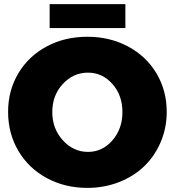

<svg xmlns="http://www.w3.org/2000/svg" viewBox="-20 -891 842 925"><path d="M219.2 -871.1H584V-755.9H219.2ZM400.9 -713.9Q509.3 -713.9 596.9 -667Q684.6 -620.1 733.9 -537.4Q783.2 -454.6 783.2 -352.1Q783.2 -274.4 754.2 -206.5Q725.1 -138.7 674.8 -90.1Q624.5 -41.5 553.5 -13.7Q482.4 14.2 400.9 14.2Q292.5 14.2 205.1 -33.2Q117.7 -80.6 68.4 -164.3Q19 -248 19 -352.1Q19 -455.1 68.4 -537.8Q117.7 -620.6 204.8 -667.2Q292 -713.9 400.9 -713.9ZM403.8 -541Q333 -541 282.5 -486.3Q231.9 -431.6 231.9 -351.1Q231.9 -270.5 283 -214.8Q334 -159.2 403.8 -159.2Q473.1 -159.2 521.5 -214.6Q569.8 -270 569.8 -351.1Q569.8 -432.1 521.5 -486.6Q473.1 -541 403.8 -541Z"/></svg>

Font: Montserrat-Arabic ExtraBold
Style: Regular
Weight: 800
Designer: Mohamed Gaber
Foundry: Kief Type Foundry
Version: Version 5.008;PS 005.008;hotconv 1.0.88;makeotf.lib2.5.64775